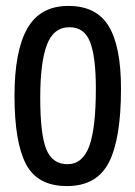

<svg xmlns="http://www.w3.org/2000/svg" viewBox="-20 -620 458 649"><path d="M29 -296Q29 -448 72.5 -524Q116 -600 211 -600Q306 -600 347.5 -531.5Q389 -463 389 -320Q389 -151 348 -71Q307 9 206 9Q107 9 68 -65Q29 -139 29 -296ZM116 -290Q116 -166 136.5 -115.5Q157 -65 208 -65Q259 -65 281.5 -125.5Q304 -186 304 -321Q304 -428 284.5 -478Q265 -528 215 -528Q161 -528 138.5 -468.5Q116 -409 116 -290Z"/></svg>

Font: Yanone Kaffeesatz
Style: Regular
Weight: 400
Designer: Yanone (Cyrillic: Daniel Pouzeot)
Foundry: Yanone
Version: Version 1.003;PS 001.003;hotconv 1.0.88;makeotf.lib2.5.64775